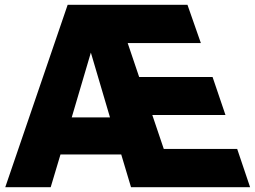

<svg xmlns="http://www.w3.org/2000/svg" viewBox="-20 -783 1068 803"><path d="M192 0H2L263 -763H764L820 -603H514L562 -461H869L923 -302H617L665 -160H972L1026 0H528L487 -137H233ZM360 -563 280 -292H440Z"/></svg>

Font: Open Sauce One Black
Style: Regular
Weight: 900
Designer: Alfredo Marco Pradil
Foundry: Creative Sauce Fz LLC
Version: Version 1.477